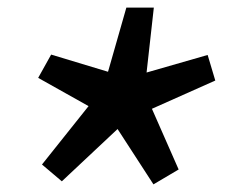

<svg xmlns="http://www.w3.org/2000/svg" viewBox="-20 -573 640 503"><path d="M142 -98 90 -142 212 -295 80 -369 114 -430 263 -385 311 -553H383L364 -383L524 -429L544 -362L378 -288L448 -129L382 -90L288 -235Z"/></svg>

Font: TypoPRO Source Code Pro
Style: Bold Italic
Weight: 700
Italic angle: -11°
Monospace: yes
Designer: Paul D. Hunt, Teo Tuominen
Foundry: Adobe Systems Incorporated
Version: Version 1.030;PS 1.0;hotconv 1.0.84;makeotf.lib2.5.63406